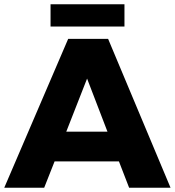

<svg xmlns="http://www.w3.org/2000/svg" viewBox="-25 -884 823 904"><path d="M583 0 535 -124H232L183 0H-5L296 -701H484L778 0ZM287 -264H481L385 -514ZM213 -864H561V-759H213Z"/></svg>

Font: Montserrat V1
Style: Bold
Weight: 700
Designer: Julieta Ulanovsky
Foundry: Julieta Ulanovsky
Version: Version 6.001